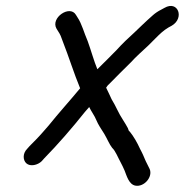

<svg xmlns="http://www.w3.org/2000/svg" viewBox="-20 -554 611 635"><path d="M524 -528 513 -522C503 -517 494 -511 486 -504C473 -492 462 -483 449 -470L425 -447C406 -430 383 -408 366 -389C349 -371 322 -345 302 -325C291 -351 280 -391 270 -418C258 -445 251 -475 236 -497L231 -505C211 -539 146 -495 167 -459L172 -451C180 -439 182 -433 188 -416C207 -368 225 -310 245 -262C212 -222 173 -179 141 -139L120 -115C108 -101 90 -83 78 -71L70 -62C54 -46 56 -24 67 -14C80 -2 105 -8 118 -21L126 -30C172 -77 218 -130 261 -184L275 -200C281 -187 294 -169 298 -158C305 -141 315 -127 325 -111C334 -96 342 -76 351 -65C362 -55 371 -31 378 -19C384 -8 387 -1 392 10C399 27 406 56 428 60C457 65 486 31 475 5C471 -4 462 -20 459 -28L453 -42C451 -47 447 -54 443 -62C434 -82 422 -103 409 -119C406 -120 405 -124 403 -130C398 -139 393 -148 387 -157C371 -181 365 -200 349 -226C343 -238 338 -251 331 -264C334 -268 336 -272 340 -275C362 -298 392 -327 413 -348C429 -366 453 -387 470 -403L493 -426C508 -441 520 -453 537 -463L548 -469C591 -494 569 -554 524 -528Z"/></svg>

Font: Electronic
Style: BdIt
Weight: 700
Version: Version 1.011